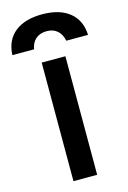

<svg xmlns="http://www.w3.org/2000/svg" viewBox="-219 -1075 760 1142"><g transform="rotate(-15 161.0 -503.5)"><path d="M85 -730H231V0H85ZM394 -818H260Q252 -859 226.5 -881Q201 -903 161 -903Q120 -903 94 -880.5Q68 -858 62 -818H-72Q-68 -909 -7 -958Q54 -1007 161 -1007Q268 -1007 329 -958Q390 -909 394 -818Z"/></g></svg>

Font: Enso
Style: Bold
Weight: 700
Designer: Coji Morishita
Foundry: UNDERFOREST DESIGN
Version: Version 1.000